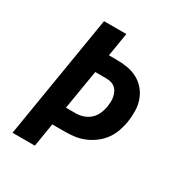

<svg xmlns="http://www.w3.org/2000/svg" viewBox="-171 -863 942 991"><g transform="rotate(30 300.0 -367.5)"><path d="M43 0 164 -735H297L274 -595H321Q354 -595 386 -589.5Q418 -584 445.5 -569Q473 -554 493 -530Q513 -506 523.5 -476Q534 -446 534.5 -412.5Q535 -379 530 -346Q525 -317 515 -288.5Q505 -260 487 -235Q469 -210 444 -191Q419 -172 390.5 -160Q362 -148 333 -144Q304 -140 274 -140H199L176 0ZM274 -250Q289 -250 304 -253Q319 -256 333.5 -263Q348 -270 360 -281Q372 -292 380 -305.5Q388 -319 392.5 -333.5Q397 -348 400 -363Q402 -378 402.5 -392.5Q403 -407 400 -421Q397 -435 391 -447.5Q385 -460 374 -469Q363 -478 349 -481.5Q335 -485 321 -485H256L217 -250Z"/></g></svg>

Font: Iosevka Curly XBdExObl
Style: Regular
Weight: 800
Width: 7
Italic angle: -9°
Monospace: yes
Designer: Belleve Invis
Foundry: Belleve Invis
Version: Version 11.1.0; ttfautohint (v1.8.3)